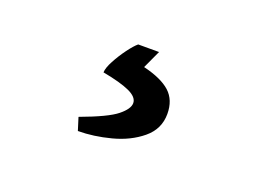

<svg xmlns="http://www.w3.org/2000/svg" viewBox="-51 -107 601 443"><g transform="rotate(20 250.0 114.5)"><path d="M256.8 41Q301.8 51.8 323 71Q344.2 90.3 344.2 124.5Q344.2 161.6 314.9 185.8Q285.6 210 243.7 220.9Q201.7 231.9 163.6 231.9L153.8 200.7Q218.8 176.8 240.2 159.4Q261.7 142.1 261.7 127.9Q261.7 113.3 239.5 103Q217.3 92.8 172.9 84.5Q173.3 73.2 182.9 55.4Q192.4 37.6 204.8 20.8Q217.3 3.9 226.1 -3.4H277.3Z"/></g></svg>

Font: Vesper Libre Medium
Style: Regular
Weight: 500
Designer: Robert Keller & Kimya Gandhi
Foundry: Mota Italic
Version: Version 1.058